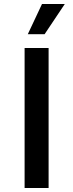

<svg xmlns="http://www.w3.org/2000/svg" viewBox="-20 -940 366 960"><path d="M103 -700H223V0H103ZM190 -920H304L203 -769H119Z"/></svg>

Font: Moderustic Med
Style: Regular
Weight: 500
Designer: Tural Alisoy
Foundry: TAFT Foundry
Version: Version 2.110